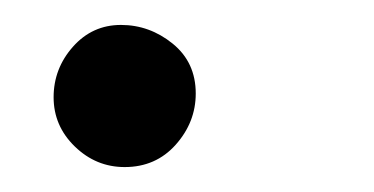

<svg xmlns="http://www.w3.org/2000/svg" viewBox="-20 -121 300 154"><path d="M80 13Q57 13 40 -3.5Q23 -20 23 -43Q23 -66 38.5 -83.5Q54 -101 77 -101Q100 -101 118.5 -86Q137 -71 137 -46Q137 -23 121 -5Q105 13 80 13Z"/></svg>

Font: Sedan
Style: Italic
Weight: 400
Italic angle: -13.8°
Designer: Sebastian Salazar
Foundry: Sebastian Salazar
Version: Version 1.100; ttfautohint (v1.8.4.7-5d5b)